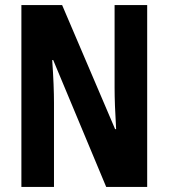

<svg xmlns="http://www.w3.org/2000/svg" viewBox="-20 -734 662 754"><path d="M558 0V-714H430V-389C430 -348 432 -294 436 -227H432L224 -714H64V0H192V-331C192 -372 190 -428 185 -498H189L397 0Z"/></svg>

Font: Noto Sans Myanmar UI ExtraCondensed
Style: Bold
Weight: 700
Width: 2
Designer: Monotype Design Team
Foundry: Monotype Imaging Inc.
Version: Version 2.103